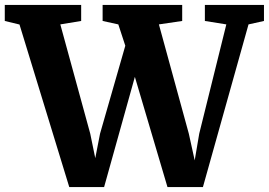

<svg xmlns="http://www.w3.org/2000/svg" viewBox="-38 -763 1097 783"><path d="M-18.5 -677.5V-743H293V-677.5L208 -663.5L330 -218L350.5 -118L370 -218L473 -576.5L444.5 -663.5L380.5 -677.5V-743H705V-677.5L610 -663.5L732 -218L756 -109L774.5 -218L885 -663.5L797.5 -677.5V-743H1038.5V-677.5L975.5 -663.5L789.5 0H645L512 -449.5L386.5 0H244.5L41.5 -663Z"/></svg>

Font: Merriweather 20pt ExtraBold
Style: Regular
Weight: 800
Version: Version 2.100